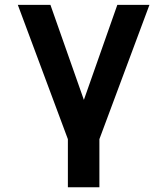

<svg xmlns="http://www.w3.org/2000/svg" viewBox="-20 -570 640 792"><path d="M260 4 53.5 -550H188L326 -158L464 -550H596.5L390 4V202.5H260Z"/></svg>

Font: JuliaMono ExtraBold
Style: Regular
Weight: 800
Monospace: yes
Designer: cormullion
Foundry: corm
Version: Version 0.055; ttfautohint (v1.8.4)